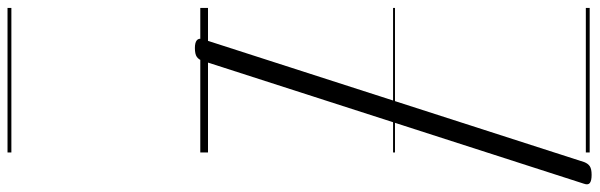

<svg xmlns="http://www.w3.org/2000/svg" viewBox="-548 -507 1555 498"><g transform="rotate(90 229.0 -257.5)"><path d="M104 14Q90 14 84 9Q78 4 81 -6L400 -996Q404 -1006 411 -1010.5Q418 -1015 433 -1015Q448 -1015 454 -1010.5Q460 -1006 456 -995L137 -5Q134 4 127 9Q120 14 104 14ZM0 490H375V500H0ZM0 -20H375V0H0ZM0 -505H375V-500H0ZM0 -1010H375V-1000H0Z"/></g></svg>

Font: Playwrite AU TAS Guides
Style: Regular
Weight: 400
Designer: Veronika Burian, José Scaglione
Foundry: TypeTogether
Version: Version 1.003